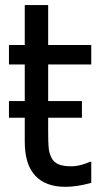

<svg xmlns="http://www.w3.org/2000/svg" viewBox="-20 -722 379 753"><path d="M77.1 -167V-260.3H15.1V-325.7H77.1V-469.2H15.1V-545.4H77.1V-702.1H168.9V-545.4H337.9V-469.2H168.9V-325.7H301.3V-260.3H168.9V-210Q168.9 -161.1 170.9 -141.4Q172.9 -121.6 181.6 -104Q189.9 -86.4 208.5 -78.1Q227.1 -69.8 258.8 -69.8Q278.3 -69.8 299.1 -75.4Q319.8 -81.1 332.5 -87.4H337.9V-4.9Q282.2 10.7 236.3 10.7Q159.2 10.7 118.2 -33Q77.1 -76.7 77.1 -167Z"/></svg>

Font: SG Kara Bold
Style: Regular
Weight: 400
Designer: Damoon Khanjanzadeh
Version: Version 1.000